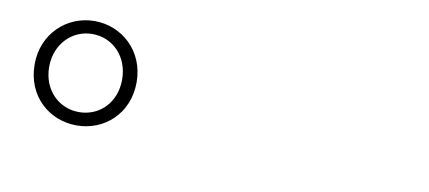

<svg xmlns="http://www.w3.org/2000/svg" viewBox="-39 -849 1077 482"><g transform="rotate(10 500.0 -608.0)"><path d="M171 -509C120 -509 78 -549 78 -608C78 -667 120 -708 171 -708C223 -708 264 -667 264 -608C264 -549 223 -509 171 -509ZM171 -475C241 -475 301 -527 301 -608C301 -687 241 -741 171 -741C101 -741 41 -687 41 -608C41 -527 101 -475 171 -475Z"/></g></svg>

Font: Kiri Minchoo Light
Style: Regular
Weight: 300
Designer: Ryoko NISHIZUKA 西塚涼子 (kana & ideographs); Frank Grießhammer (Latin, Greek & Cyrillic);
akenotsuki.com/eyeben/fonts/ (U+
Foundry: Adobe
akenotsuki.com/eyeben/fonts/
Version: Version 4.002;hotconv 1.0.119;makeotfexe 2.5.65604